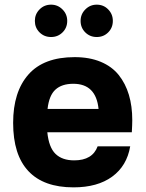

<svg xmlns="http://www.w3.org/2000/svg" viewBox="-20 -786 625 820"><path d="M298.8 -542Q362.3 -542 410.2 -522Q458 -502 487.1 -465.6Q516.1 -429.2 530.5 -380.9Q544.9 -332.5 544.9 -272.9Q544.9 -255.4 543 -221.2H182.1Q188.5 -156.7 217 -128.9Q245.6 -101.1 296.9 -101.1Q375 -101.1 397 -161.1H536.1Q522 -77.6 459.2 -31.7Q396.5 14.2 293.9 14.2Q166.5 14.2 101.3 -55.2Q36.1 -124.5 36.1 -261.2Q36.1 -394 101.6 -468Q167 -542 298.8 -542ZM128.9 -696.8Q128.9 -725.6 148.9 -745.8Q168.9 -766.1 198.2 -766.1Q226.6 -766.1 246.8 -745.8Q267.1 -725.6 267.1 -696.8Q267.1 -667.5 247.1 -647.7Q227.1 -627.9 198.2 -627.9Q168.9 -627.9 148.9 -647.7Q128.9 -667.5 128.9 -696.8ZM183.1 -320.8H400.9Q390.1 -428.2 293 -428.2Q244.1 -428.2 216.8 -403.3Q189.5 -378.4 183.1 -320.8ZM324.2 -696.8Q324.2 -725.6 344.5 -745.8Q364.7 -766.1 393.1 -766.1Q422.4 -766.1 442.1 -745.8Q461.9 -725.6 461.9 -696.8Q461.9 -667.5 442.1 -647.7Q422.4 -627.9 393.1 -627.9Q364.3 -627.9 344.2 -647.7Q324.2 -667.5 324.2 -696.8Z"/></svg>

Font: Nacelle Bold
Style: Regular
Weight: 700
Designer: Sora Sagano
Foundry: Sora Sagano
Version: Version 1.000;FEAKit 1.0